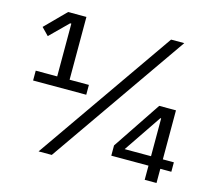

<svg xmlns="http://www.w3.org/2000/svg" viewBox="-100 -820 1048 942"><g transform="rotate(15 423.5 -349.0)"><path d="M55 -329V-379H164V-647H158L68 -558L32 -595L134 -698H227V-379H325V-329ZM171 0 657 -698H724L238 0ZM710 0V-72H521V-124L685 -369H770V-120H826V-72H770V0ZM710 -312H706L576 -120H710Z"/></g></svg>

Font: IBM Plex Sans Thai
Style: Regular
Weight: 400
Designer: Mike Abbink, Paul van der Laan, Pieter van Rosmalen, Ben Mitchell, Mark Frömberg
Foundry: Bold Monday
Version: Version 1.1